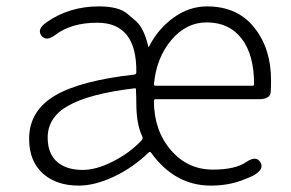

<svg xmlns="http://www.w3.org/2000/svg" viewBox="-20 -567 908 600"><path d="M226 13Q158 13 116 -23Q71 -62 71 -133Q71 -221 153 -269Q232 -315 400 -334Q406 -335 406 -341Q408 -496 284 -496Q203 -496 153 -458Q124 -436 109 -456Q95 -476 125 -497Q196 -547 289 -547Q351 -547 378 -524Q392 -512 406 -500Q430 -478 443 -423Q444 -418 446 -422Q474 -477 522.5 -512Q571 -547 627 -547Q722 -547 774.5 -481Q827 -415 827 -317Q827 -298 826 -279Q824 -257 789 -257H466Q461 -257 461 -252Q461 -160 513.5 -98.5Q566 -37 645 -37Q716 -37 750 -61Q780 -81 793 -61Q807 -40 776 -21Q765 -14 735 -3Q691 13 639 13Q526 13 452 -90Q449 -94 445 -91Q397 -44 337 -15.5Q277 13 226 13ZM238 -36Q281 -36 332 -62Q386 -89 423 -129Q428 -135 424 -142Q406 -180 406 -245Q406 -263 405 -281V-287Q405 -292 400 -291Q258 -274 192 -236Q129 -200 129 -137Q129 -85 161 -59Q190 -36 238 -36ZM461 -304Q461 -299 466 -299H769Q774 -299 774 -304Q774 -396 735 -446.5Q696 -497 626 -497Q562 -497 515.5 -442Q469 -387 461 -304Z"/></svg>

Font: Resource Han Rounded JP Light
Style: Regular
Weight: 300
Designer: Cyano Hao (round all glyphs); Ryoko NISHIZUKA 西塚涼子 (kana, bopomofo & ideographs); Paul D. Hunt (Latin, Greek & Cyrillic)
Foundry: Cyano Hao
Version: 0.990